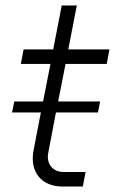

<svg xmlns="http://www.w3.org/2000/svg" viewBox="-20 -680 419 700"><path d="M24 -270H129L102 -130C88 -54 131 0 207 0H282L292 -53H212C172 -53 148 -83 156 -123L184 -270H337L345 -310H192L219 -447H369L379 -500H229L260 -660H205L174 -500H66L56 -447H164L137 -310H32Z"/></svg>

Font: Uncut Sans Light Italic
Style: Regular
Weight: 300
Italic angle: -11°
Designer: Kasper Nordkvist
Foundry: UNCUT.wtf
Version: Version 1.304;Glyphs 3.2 (3246)